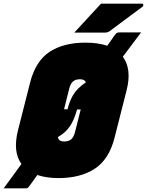

<svg xmlns="http://www.w3.org/2000/svg" viewBox="-76 -953 803 1049"><path d="M476 -933H700Q706 -933 707 -926.5Q708 -920 701 -915Q668 -891 641.5 -871Q615 -851 587 -830.5Q559 -810 522 -782Q512 -775 497 -775H330Q367 -815 402.5 -853.5Q438 -892 476 -933ZM391 -720Q460 -720 510 -703Q521 -718 530.5 -732Q540 -746 548 -757Q557 -770 562 -773Q567 -776 577 -776H695Q669 -742 644.5 -709Q620 -676 595 -643Q645 -576 616 -461L550 -201Q520 -82 441.5 -31Q363 20 244 20Q177 20 128 3Q116 20 104.5 36Q93 52 84 64Q77 73 74 74.5Q71 76 64 76H-56Q-37 51 -9 12Q19 -27 41 -57Q-7 -124 22 -240L88 -500Q118 -619 194.5 -669.5Q271 -720 391 -720ZM302 -468 274 -356H293Q302 -392 316 -420Q330 -448 351 -469Q360 -478 370.5 -486.5Q381 -495 393 -503Q392 -507 388 -511Q379 -520 361 -520Q337 -520 323 -508Q309 -496 302 -468ZM247 -189Q256 -180 275 -180Q299 -180 313 -192Q327 -204 334 -232L365 -355H345Q334 -315 318.5 -284.5Q303 -254 279 -232Q262 -216 240 -204Q242 -194 247 -189Z"/></svg>

Font: Recursive Mn Lnr St XBk
Style: Italic
Weight: 1000
Italic angle: -15°
Monospace: yes
Version: Version 1.079;hotconv 1.0.112;makeotfexe 2.5.65598; ttfautoh